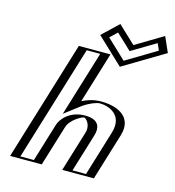

<svg xmlns="http://www.w3.org/2000/svg" viewBox="-149 -1206 1216 1331"><g transform="rotate(15 459.5 -540.5)"><path d="M896.6 -970 856.4 -1061 669.1 -949 550.4 -1061 454.6 -970 626 -808ZM511.9 -860 389.3 -459C441.6 -499 503.4 -528 559.4 -528C653.4 -528 770.1 -481 726.3 -338L623 0H446L534.7 -290C550.3 -341 530.2 -390 473.2 -390C420.2 -390 353.3 -341 337.7 -290L249 0H72L334.9 -860ZM876.4 -973.1 631.7 -826.6 476.6 -973.1 547.1 -1040.1 663.5 -930.4 846.9 -1040.1ZM492.3 -845 363.3 -422.8 396.7 -448.4C446.4 -486.4 504.1 -513 554.8 -513C645.9 -513 751.3 -468.6 711.3 -338L612.6 -15H465.6L549.7 -290C567.1 -347.2 544.9 -405 477.8 -405C416.7 -405 341.1 -350.4 322.7 -290L238.6 -15H91.6L345.3 -845ZM876.4 -973.1 846.9 -1040.1 663.5 -930.4 547.1 -1040.1 476.6 -973.1 631.7 -826.6ZM492.3 -845H345.3L91.6 -15H238.6L322.7 -290C341.1 -350.4 416.7 -405 477.8 -405C544.9 -405 567.1 -347.2 549.7 -290L465.6 -15H612.6L711.3 -338C751.3 -468.6 645.9 -513 554.8 -513C504.1 -513 446.4 -486.4 396.7 -448.4L363.3 -422.8ZM896.6 -970 626 -808 454.6 -970 550.4 -1061 669.1 -949 856.4 -1061ZM511.9 -860H334.9L72 0H249L337.7 -290C353.3 -341.1 420.1 -390 473.2 -390C530.2 -390 550.3 -341 534.7 -290L446 0H623L726.3 -338C770 -481 653.4 -528 559.4 -528C503.4 -528 441.6 -499 389.3 -459ZM854.3 -971.6 636.1 -840.9 497.8 -971.6 548.8 -1020.1 659.1 -916.1 832.9 -1020.1ZM467.3 -845 324 -376.3 425.2 -453.7C478.7 -494.7 534.3 -513 554.8 -513C609.6 -513 729.8 -480.3 686.3 -338L587.6 -15H490.6L574.7 -290C588.7 -336 589 -405 477.8 -405C372.9 -405 312.4 -338.2 297.7 -290L213.6 -15H116.6L370.3 -845ZM918.7 -971.5 870.3 -1081 673.5 -963.3 548.7 -1081 433.4 -971.5 621.6 -793.7ZM536.9 -860H309.9L47 0H274L362.7 -290C380.8 -349.4 457.8 -388.9 473.3 -390C486.5 -389.9 528.5 -351.6 509.7 -290L421 0H648L751.3 -338C791.5 -469.2 689.7 -528 559.4 -528C504 -528 459.4 -511.5 425.1 -494.2Z"/></g></svg>

Font: Hussar Outliner
Style: Obl
Weight: 700
Foundry: Cannot Into Space Fonts
Version: Version 0.92